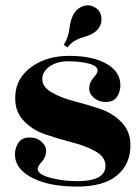

<svg xmlns="http://www.w3.org/2000/svg" viewBox="-20 -676 516 708"><path d="M215 -511Q232 -536 236.5 -573Q241 -610 255 -629.5Q269 -649 290 -654.5Q311 -660 327 -650Q348 -641 353 -616.5Q358 -592 343 -571Q328 -550 288 -539Q248 -528 229 -501ZM265 -8Q369 -8 369 -65Q369 -97 333 -117.5Q297 -138 246 -151Q195 -164 145.5 -181Q96 -198 63.5 -235Q31 -272 37 -332Q43 -392 98.5 -431Q154 -470 235.5 -470Q317 -470 367 -444Q417 -418 423 -374Q427 -347 414.5 -324Q402 -301 373.5 -300Q345 -299 326.5 -315Q308 -331 309 -352Q310 -373 325 -389.5Q340 -406 340 -416Q340 -433 307.5 -441.5Q275 -450 232.5 -450Q190 -450 163 -431Q136 -412 136 -384Q136 -356 169.5 -336Q203 -316 251 -303.5Q299 -291 346.5 -275.5Q394 -260 427.5 -226Q461 -192 461 -140Q461 -71 412 -29.5Q363 12 264 12Q165 12 103.5 -18Q42 -48 36 -95Q32 -122 45 -145Q58 -168 86 -169Q114 -170 132.5 -154Q151 -138 150 -117Q149 -96 134 -79.5Q119 -63 119 -53Q119 -33 165.5 -20.5Q212 -8 265 -8Z"/></svg>

Font: Rozha One
Style: Regular
Weight: 400
Designer: Tim Donaldson, Indian Type Foundry
Foundry: Indian Type Foundry
Version: Version 1.300;PS 1.0;hotconv 1.0.78;makeotf.lib2.5.61930; tt